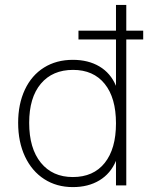

<svg xmlns="http://www.w3.org/2000/svg" viewBox="-20 -756 623 783"><path d="M564 -595H495V0H453V-100Q431 -48 385.5 -20.5Q340 7 277 7Q211 7 160.5 -25.5Q110 -58 82 -117.5Q54 -177 54 -255Q54 -332 81.5 -390.5Q109 -449 159.5 -480.5Q210 -512 277 -512Q340 -512 385.5 -485Q431 -458 453 -406V-595H300V-631H453V-736H495V-631H564ZM453 -253Q453 -357 407 -414Q361 -471 278 -471Q194 -471 146.5 -414.5Q99 -358 99 -255Q99 -151 146.5 -92.5Q194 -34 277 -34Q361 -34 407 -91.5Q453 -149 453 -253Z"/></svg>

Font: MuliDisplayVN ExtraLight
Style: Regular
Weight: 200
Designer: Vernon Adams
Foundry: Vernon Adams
Version: Version 2.100